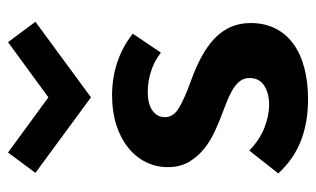

<svg xmlns="http://www.w3.org/2000/svg" viewBox="-176 -606 796 484"><g transform="rotate(-90 222.0 -364.0)"><path d="M213.2 14.5Q156.4 14.5 110.2 -3Q64.1 -20.5 26.8 -60.5L84.5 -133.6Q110.5 -108.2 140.9 -95.9Q171.4 -83.6 200.5 -83.6Q228.6 -83.6 248 -95.9Q267.3 -108.2 267.3 -133.2Q267.3 -145 261.6 -154.1Q255.9 -163.2 245 -170.9Q234.1 -178.6 218.6 -185.5Q203.2 -192.3 183.6 -199.5Q161.4 -207.7 136.4 -218.9Q111.4 -230 90.7 -246.1Q70 -262.3 56.4 -284.8Q42.7 -307.3 42.7 -339.1Q42.7 -369.1 55.7 -394.8Q68.6 -420.5 92.3 -439.3Q115.9 -458.2 149.3 -468.9Q182.7 -479.5 223.6 -479.5Q267.3 -479.5 306.8 -466.4Q346.4 -453.2 379.1 -427.3L331.4 -356.4Q309.5 -373.2 284.1 -381.4Q258.6 -389.5 232.7 -389.5Q201.4 -389.5 185 -377.5Q168.6 -365.5 168.6 -346.4Q168.6 -325 191.6 -311.1Q214.5 -297.3 259.5 -280.9Q293.6 -268.6 320.7 -254.1Q347.7 -239.5 366.6 -221.6Q385.5 -203.6 395.7 -181.1Q405.9 -158.6 405.9 -130Q405.9 -95.5 392.5 -68.4Q379.1 -41.4 354.1 -23Q329.1 -4.5 293.4 5Q257.7 14.5 213.2 14.5ZM218.6 -532.7 28.2 -672.7 79.5 -741.8 218.6 -640 357.7 -741.8 409.1 -672.7Z"/></g></svg>

Font: Spartan
Style: Bold
Weight: 700
Designer: Matt Bailey, Mirko Velimirovic
Foundry: Matt Bailey
Version: Version 1.005